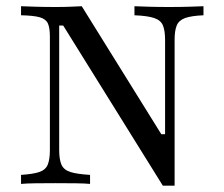

<svg xmlns="http://www.w3.org/2000/svg" viewBox="-20 -591 721 617"><path d="M503.2 5.6 183.1 -508.9H170.2V-108.9Q170.2 -79 177.4 -62.1Q184.7 -45.2 206 -38.3Q227.4 -31.5 269.4 -29V0Q254 -1.6 223.4 -2Q192.7 -2.4 158.1 -2.4Q122.6 -2.4 93.5 -2Q64.5 -1.6 47.6 0V-29Q86.3 -31.5 106.5 -38.3Q126.6 -45.2 133.5 -62.1Q140.3 -79 140.3 -108.1V-472.6Q140.3 -501.6 133.9 -515.7Q127.4 -529.8 107.7 -535.5Q87.9 -541.1 47.6 -541.9V-571Q65.3 -570.2 94.4 -569.4Q123.4 -568.5 159.7 -568.5Q184.7 -568.5 206.5 -569.4Q228.2 -570.2 242.7 -571L498.4 -159.7H510.5V-462.1Q510.5 -492.7 503.6 -509.3Q496.8 -525.8 475.4 -533.1Q454 -540.3 412.1 -541.9V-571Q428.2 -570.2 458.5 -569.4Q488.7 -568.5 523.4 -568.5Q558.9 -568.5 587.9 -569.4Q616.9 -570.2 633.9 -571V-541.9Q595.2 -540.3 575 -533.1Q554.8 -525.8 548 -509.3Q541.1 -492.7 541.1 -462.9V5.6Z"/></svg>

Font: Playfair
Style: Regular
Weight: 400
Designer: Claus Eggers Sørensen
Foundry: Claus Eggers Sørensen
Version: Version 2.001;gftools[0.9.30]